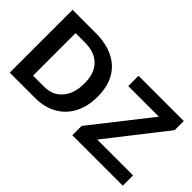

<svg xmlns="http://www.w3.org/2000/svg" viewBox="-76 -1087 1486 1486"><g transform="rotate(45 666.5 -344.0)"><path d="M680.2 -349.1Q680.2 -242.7 638.4 -163.3Q596.7 -84 520.3 -42Q443.8 0 345.2 0H66.9V-688H315.9Q489.7 -688 585 -600.3Q680.2 -512.7 680.2 -349.1ZM535.2 -349.1Q535.2 -460 477.5 -518.3Q419.9 -576.7 313 -576.7H210.9V-111.3H333Q425.8 -111.3 480.5 -175.3Q535.2 -239.3 535.2 -349.1ZM1304.2 0H752V-102.1L1124 -575.2H789.1V-688H1284.2V-587.9L912.1 -112.8H1304.2Z"/></g></svg>

Font: Liberation Sans
Style: Bold
Weight: 700
Designer: Steve Matteson
Foundry: Ascender Corporation
Version: Version 2.1.5